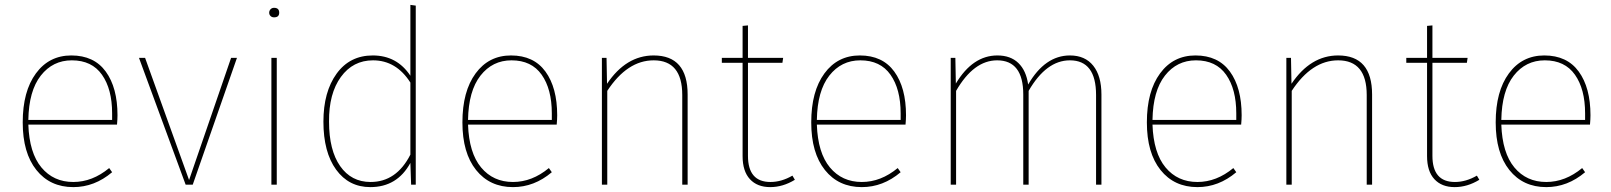

<svg xmlns="http://www.w3.org/2000/svg" viewBox="-20 -756 6596 786"><path d="M461 -284Q461 -268 459 -246H96Q100 -130 149.5 -70.5Q199 -11 280 -11Q358 -11 427 -68L439 -51Q367 10 280 10Q185 10 129 -60Q73 -130 73 -255Q73 -382 127 -455.5Q181 -529 272 -529Q365 -529 413 -463Q461 -397 461 -284ZM439 -265V-292Q439 -391 397.5 -450Q356 -509 274 -509Q196 -509 147 -446.5Q98 -384 96 -265Z M950 -519 769 0H740L549 -519H574L754 -19L926 -519Z M1102 -724Q1123 -724 1123 -704Q1123 -685 1102 -685Q1093 -685 1087.5 -690.5Q1082 -696 1082 -704Q1082 -712 1087.5 -718Q1093 -724 1102 -724ZM1113 -519V0H1091V-519Z M1660 -736 1682 -733V0H1663L1660 -89Q1606 10 1496 10Q1408 10 1356 -61.5Q1304 -133 1304 -258Q1304 -380 1358 -454.5Q1412 -529 1506 -529Q1605 -529 1660 -446ZM1497 -11Q1603 -11 1660 -123V-418Q1602 -509 1507 -509Q1425 -509 1375.5 -441Q1326 -373 1327 -258Q1327 -141 1372.5 -76Q1418 -11 1497 -11Z M2261 -284Q2261 -268 2259 -246H1896Q1900 -130 1949.5 -70.5Q1999 -11 2080 -11Q2158 -11 2227 -68L2239 -51Q2167 10 2080 10Q1985 10 1929 -60Q1873 -130 1873 -255Q1873 -382 1927 -455.5Q1981 -529 2072 -529Q2165 -529 2213 -463Q2261 -397 2261 -284ZM2239 -265V-292Q2239 -391 2197.5 -450Q2156 -509 2074 -509Q1996 -509 1947 -446.5Q1898 -384 1896 -265Z M2656 -529Q2795 -529 2795 -369V0H2773V-367Q2773 -509 2656 -509Q2548 -509 2466 -384V0H2444V-519H2463L2465 -413Q2543 -529 2656 -529Z M3224 -37 3234 -20Q3185 10 3133 10Q3080 10 3050 -22.5Q3020 -55 3020 -117V-499H2935V-519H3020V-650L3042 -652V-519H3186L3183 -499H3042V-118Q3042 -11 3134 -11Q3179 -11 3224 -37Z M3689 -284Q3689 -268 3687 -246H3324Q3328 -130 3377.5 -70.5Q3427 -11 3508 -11Q3586 -11 3655 -68L3667 -51Q3595 10 3508 10Q3413 10 3357 -60Q3301 -130 3301 -255Q3301 -382 3355 -455.5Q3409 -529 3500 -529Q3593 -529 3641 -463Q3689 -397 3689 -284ZM3667 -265V-292Q3667 -391 3625.5 -450Q3584 -509 3502 -509Q3424 -509 3375 -446.5Q3326 -384 3324 -265Z M4360 -529Q4422 -529 4455.5 -487Q4489 -445 4489 -369V0H4467V-367Q4467 -509 4360 -509Q4263 -509 4191 -384V0H4169V-369Q4169 -509 4062 -509Q3966 -509 3894 -384V0H3872V-519H3891L3893 -414Q3962 -529 4063 -529Q4117 -529 4149 -498Q4181 -467 4189 -410Q4258 -529 4360 -529Z M5063 -284Q5063 -268 5061 -246H4698Q4702 -130 4751.5 -70.5Q4801 -11 4882 -11Q4960 -11 5029 -68L5041 -51Q4969 10 4882 10Q4787 10 4731 -60Q4675 -130 4675 -255Q4675 -382 4729 -455.5Q4783 -529 4874 -529Q4967 -529 5015 -463Q5063 -397 5063 -284ZM5041 -265V-292Q5041 -391 4999.5 -450Q4958 -509 4876 -509Q4798 -509 4749 -446.5Q4700 -384 4698 -265Z M5458 -529Q5597 -529 5597 -369V0H5575V-367Q5575 -509 5458 -509Q5350 -509 5268 -384V0H5246V-519H5265L5267 -413Q5345 -529 5458 -529Z M6026 -37 6036 -20Q5987 10 5935 10Q5882 10 5852 -22.5Q5822 -55 5822 -117V-499H5737V-519H5822V-650L5844 -652V-519H5988L5985 -499H5844V-118Q5844 -11 5936 -11Q5981 -11 6026 -37Z M6491 -284Q6491 -268 6489 -246H6126Q6130 -130 6179.5 -70.5Q6229 -11 6310 -11Q6388 -11 6457 -68L6469 -51Q6397 10 6310 10Q6215 10 6159 -60Q6103 -130 6103 -255Q6103 -382 6157 -455.5Q6211 -529 6302 -529Q6395 -529 6443 -463Q6491 -397 6491 -284ZM6469 -265V-292Q6469 -391 6427.5 -450Q6386 -509 6304 -509Q6226 -509 6177 -446.5Q6128 -384 6126 -265Z"/></svg>

Font: FiraGO Thin
Style: Regular
Weight: 100
Designer: bBox Type
Foundry: bBox Type GmbH
Version: Version 1.001;PS 001.001;hotconv 1.0.88;makeotf.lib2.5.64775